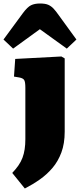

<svg xmlns="http://www.w3.org/2000/svg" viewBox="-65 -848 457 1098"><path d="M77 230 5 141Q26 119 40.5 98Q55 77 63.5 54.5Q72 32 76 5.5Q80 -21 80 -52V-346Q80 -379 73.5 -390Q67 -401 45 -405L15 -410L22 -511L286 -525L305 -514V-95Q305 -27 286 24Q267 75 235 112.5Q203 150 162.5 178.5Q122 207 77 230ZM10 -570 -45 -622 66 -773Q92 -808 112.5 -818Q133 -828 164 -828Q194 -828 211 -820.5Q228 -813 241.5 -798.5Q255 -784 271 -761L372 -622L317 -570L163 -681Z"/></svg>

Font: Literata Black
Style: Regular
Weight: 900
Designer: Latin by Veronika Burian and Jose Scaglione. Greek by Irene Vlachou. Cyrillic by Vera Evstafieva.
Foundry: TypeTogether
Version: Version 3.103;gftools[0.9.29]